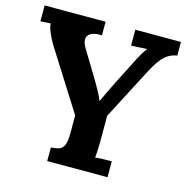

<svg xmlns="http://www.w3.org/2000/svg" viewBox="-104 -799 874 898"><g transform="rotate(15 333.5 -350.0)"><path d="M203 0V-66Q226 -67 241.5 -72Q257 -77 265.5 -95Q274 -113 274 -153V-240L90 -531Q76 -554 64 -582Q52 -610 52 -626Q36 -625 25 -624.5Q14 -624 3 -623V-700H298V-634Q269 -636 250 -628Q231 -620 227 -602.5Q223 -585 239 -557L315 -432Q320 -424 330 -406.5Q340 -389 350.5 -369.5Q361 -350 366 -335H367Q372 -347 384 -371Q396 -395 414 -433L466 -535Q471 -546 480 -563.5Q489 -581 499.5 -598.5Q510 -616 519 -627Q503 -626 478 -625Q453 -624 442 -623V-700H663V-634Q628 -629 603 -605.5Q578 -582 549 -527Q517 -465 484 -402Q451 -339 419 -277Q419 -263 419 -249Q419 -235 419 -220.5Q419 -206 419 -192Q419 -178 419 -164Q419 -137 418 -112Q417 -87 415 -74Q432 -76 458.5 -76.5Q485 -77 495 -77V0Z"/></g></svg>

Font: Lora
Style: Weight 700
Weight: 700
Designer: Olga Karpushina, Alexei Vanyashin (Cyrillic)
Foundry: Cyreal
Version: Version 3.001